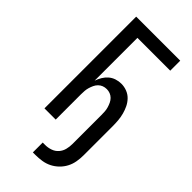

<svg xmlns="http://www.w3.org/2000/svg" viewBox="-294 -800 1088 1088"><g transform="rotate(45 250.0 -256.0)"><path d="M223 223V144H243Q265 144 286.5 136.5Q308 129 322.5 112.5Q337 96 342.5 74.5Q348 53 348 31V-202Q348 -216 347 -230Q346 -244 342 -257.5Q338 -271 332 -284Q326 -297 316 -307Q306 -317 293 -322Q280 -327 266 -327Q251 -327 238 -322Q225 -317 215 -307Q205 -297 199 -284Q193 -271 189 -257.5Q185 -244 184 -230Q183 -216 183 -202V0H93V-735H446V-655H183V-312Q190 -332 200.5 -349.5Q211 -367 226.5 -380.5Q242 -394 262 -400.5Q282 -407 303 -407Q326 -407 348 -398.5Q370 -390 386 -373.5Q402 -357 412 -336.5Q422 -316 428 -293.5Q434 -271 436 -248Q438 -225 438 -202V31Q438 57 433.5 83Q429 109 417 132Q405 155 386 173.5Q367 192 344 203.5Q321 215 295 219Q269 223 243 223Z"/></g></svg>

Font: Iosevka Custom Medium
Style: Regular
Weight: 500
Monospace: yes
Designer: Belleve Invis
Foundry: Belleve Invis
Version: Version 32.5.0; ttfautohint (v1.8.4)